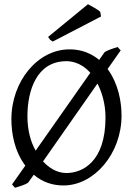

<svg xmlns="http://www.w3.org/2000/svg" viewBox="-20 -864 640 910"><path d="M295 -44C245 -44 208 -73 184 -99L442 -468C464 -425 480 -370 480 -307C480 -95 369 -44 295 -44ZM408 -519 149 -150C125 -192 110 -248 110 -313C110 -432 152 -574 295 -574C312 -574 362 -571 408 -519ZM309 -630C159 -630 34 -479 34 -299C34 -233 48 -148 100 -79L37 10L51 26C68 20 99 13 114 1L140 -36C183 1 232 15 281 15C426 15 556 -135 556 -316C556 -382 541 -467 490 -537L552 -625L538 -641C506 -632 487 -624 476 -617L450 -580C396 -625 341 -630 309 -630ZM230 -667 459 -786 455 -808C443 -820 414 -834 397 -844L208 -689L218 -675C221 -673 225 -670 230 -667Z"/></svg>

Font: Temporarium
Style: Regular
Weight: 400
Version: Version 1.1